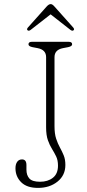

<svg xmlns="http://www.w3.org/2000/svg" viewBox="-20 -904 426 937"><path d="M299 -99Q299 -48.5 260.8 -17.8Q222.5 13 165.5 13Q111 13 83.2 -14.8Q55.5 -42.5 55.5 -83Q55.5 -102.5 63.8 -114.2Q72 -126 87.5 -126Q109 -126 109 -98.5V-76Q109 -49 123.2 -33Q137.5 -17 175.5 -17Q213.5 -17 238.2 -36.5Q263 -56 263 -95.5Q263 -122 254.2 -140.2Q245.5 -158.5 234 -176.8Q222.5 -195 213.8 -219.5Q205 -244 205 -283V-625Q205 -661 164 -669L138 -674Q119 -678 119 -688Q119 -700 136 -700H315Q332 -700 332 -688Q332 -678 313 -674L287 -669Q246 -661 246 -625V-288Q246 -251.5 254 -227.2Q262 -203 272.5 -184Q283 -165 291 -145.5Q299 -126 299 -99ZM338 -755.5Q332.5 -752 324 -758L227 -834L129.5 -758Q121 -752 115.5 -755.5Q108.5 -760.5 116 -769.5L208 -872.5Q218.5 -884 227.5 -884Q235.5 -884 245.5 -872.5L337.5 -769.5Q345 -760.5 338 -755.5Z"/></svg>

Font: Fraunces 9pt S100 Thin
Style: Regular
Weight: 100
Version: Version 1.000; ttfautohint (v1.8.3)